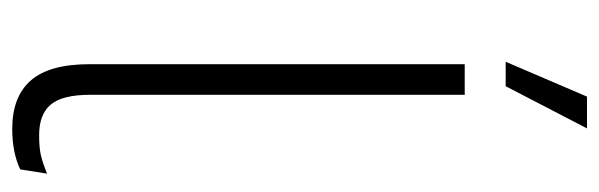

<svg xmlns="http://www.w3.org/2000/svg" viewBox="-353 -617 980 314"><g transform="rotate(90 137.0 -460.0)"><path d="M135 -730V-118Q135 -72 151 -53Q167 -34 201 -34Q222 -34 234.5 -37Q247 -40 264 -47L257 -3Q229 10 191 10Q138 10 111.5 -20.5Q85 -51 85 -116V-730ZM81 -797 138 -930H190L121 -797Z"/></g></svg>

Font: Work Sans Light
Style: Regular
Weight: 300
Designer: Wei Huang
Foundry: Wei Huang
Version: Version 2.012; ttfautohint (v1.8.3)